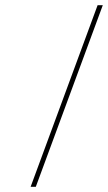

<svg xmlns="http://www.w3.org/2000/svg" viewBox="-20 -730 416 740"><path d="M352.5 -700 356.2 -710H376.2L372.5 -700L121.7 -20L118 -10H98L101.7 -20Z"/></svg>

Font: Nordica Plus
Style: NordicaClassicUltLtCondObl
Weight: 300
Version: Version 1.01